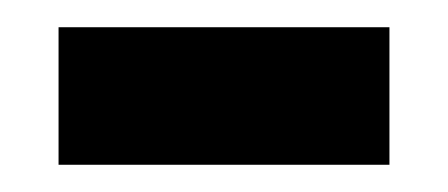

<svg xmlns="http://www.w3.org/2000/svg" viewBox="-20 -343 329 141"><path d="M23 -222V-323H266V-222Z"/></svg>

Font: Noto Serif Devanagari SemiCondensed
Style: Bold
Weight: 700
Width: 4
Designer: Universal Thirst, Indian Type Foundry and the Monotype Design Team
Foundry: Monotype Imaging Inc.
Version: Version 2.004; ttfautohint (v1.8.4.7-5d5b)